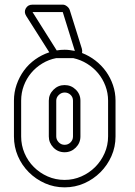

<svg xmlns="http://www.w3.org/2000/svg" viewBox="-20 -794 581 826"><path d="M40 -361Q40 -397 51.5 -430Q63 -463 83 -490.5Q103 -518 131 -538Q159 -558 192 -569L93 -725Q82 -742 91 -758Q100 -774 120 -774H250Q259 -774 268 -767Q277 -760 280 -751L332 -585Q335 -575 333 -566Q364 -554 390.5 -533.5Q417 -513 436 -486.5Q455 -460 466 -428Q477 -396 477 -361V-207Q477 -162 459.5 -122.5Q442 -83 412 -53Q382 -23 342.5 -5.5Q303 12 258 12Q213 12 173.5 -5.5Q134 -23 104 -53Q74 -83 57 -122.5Q40 -162 40 -207ZM222 -544Q190 -538 162 -521Q134 -504 114 -480Q94 -456 82.5 -425.5Q71 -395 71 -361V-207Q71 -169 85.5 -135Q100 -101 125.5 -75.5Q151 -50 185 -35Q219 -20 258 -20Q296 -20 330 -35Q364 -50 389.5 -75.5Q415 -101 430 -135Q445 -169 445 -207V-361Q445 -394 433.5 -424.5Q422 -455 402 -479Q382 -503 354.5 -520Q327 -537 295 -544H226ZM326 -207Q326 -179 306 -159Q286 -139 258 -139Q229 -139 209.5 -159.5Q190 -180 190 -207V-361Q190 -388 210 -408Q230 -428 258 -428Q286 -428 306 -408.5Q326 -389 326 -361ZM258 -580Q269 -580 280 -578.5Q291 -577 302 -575L250 -742H120L224 -577Q240 -580 258 -580ZM294 -361Q294 -376 283.5 -386Q273 -396 258 -396Q244 -396 233 -385.5Q222 -375 222 -361V-207Q222 -193 232.5 -182Q243 -171 258 -171Q273 -171 283.5 -181.5Q294 -192 294 -207Z"/></svg>

Font: Lichte PostBus
Style: Regular
Weight: 400
Designer: Peter Wiegel
Version: Version 1.001